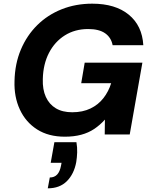

<svg xmlns="http://www.w3.org/2000/svg" viewBox="-20 -732 826 1045"><path d="M333 12Q244 12 182 -27.5Q120 -67 88 -136Q56 -205 59 -291Q61 -385 93.5 -462Q126 -539 182.5 -595Q239 -651 315.5 -681.5Q392 -712 482 -712Q608 -712 681 -652Q754 -592 760 -486H593Q585 -528 552 -551Q519 -574 460 -574Q388 -574 333 -539.5Q278 -505 246.5 -444Q215 -383 213 -302Q211 -245 229.5 -204.5Q248 -164 284 -142.5Q320 -121 373 -121Q430 -121 472.5 -141.5Q515 -162 543 -198Q571 -234 585 -279H422L441 -391H755L686 0H550L551 -81Q524 -51 492.5 -30Q461 -9 421.5 1.5Q382 12 333 12ZM240 293 251 234Q276 234 291 218Q306 202 312 170L315 154H256L276 42H396Q401 71 400 98Q399 125 395 150Q383 215 344 254Q305 293 240 293Z"/></svg>

Font: DM Sans 18pt Black
Style: Italic
Weight: 900
Italic angle: -10°
Designer: Colophon Foundry, Jonny Pinhorn
Foundry: Colophon Foundry
Version: Version 4.004;gftools[0.9.30]